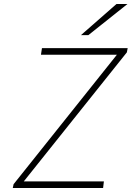

<svg xmlns="http://www.w3.org/2000/svg" viewBox="-20 -941 659 961"><path d="M44 0 48 -19 565 -667H185L190 -700H619L615 -679L99 -33H500L496 0ZM385 -765 563 -921H618L422 -765Z"/></svg>

Font: Overpass Thin
Style: Italic
Weight: 250
Italic angle: -10°
Designer: Delve Withrington, Dave Bailey, Thomas Jockin
Foundry: Delve Fonts LLC
Version: Version 4.000